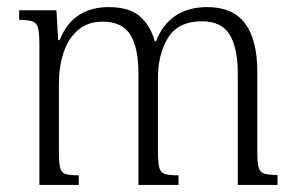

<svg xmlns="http://www.w3.org/2000/svg" viewBox="-20 -521 828 541"><path d="M202 0H91V-394Q91 -426 87.5 -441Q84 -456 72 -460.5Q60 -465 34 -465V-492H139L144 -408H148Q168 -457 203 -479Q238 -501 286 -501Q344 -501 374 -475Q404 -449 416 -405H420Q437 -451 473.5 -476Q510 -501 564 -501Q636 -501 670.5 -455Q705 -409 705 -319V-96Q705 -64 708.5 -50Q712 -36 724 -32Q736 -28 762 -28V0H650V-314Q650 -386 627 -423.5Q604 -461 549 -461Q482 -461 453.5 -414.5Q425 -368 425 -300V-97Q425 -65 428.5 -50Q432 -35 444 -31Q456 -27 483 -27V0H370V-314Q370 -387 347 -423.5Q324 -460 269 -460Q227 -460 199.5 -436Q172 -412 159 -372.5Q146 -333 146 -285V-98Q146 -65 149 -50Q152 -35 164 -31Q176 -27 202 -27Z"/></svg>

Font: Noto Serif Armenian SemiCondensed Light
Style: Regular
Weight: 300
Width: 4
Designer: Monotype Design Team
Foundry: Monotype Imaging Inc.
Version: Version 2.008; ttfautohint (v1.8.4.7-5d5b)